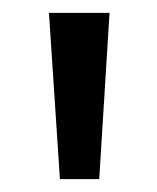

<svg xmlns="http://www.w3.org/2000/svg" viewBox="-20 -734 244 298"><path d="M150 -714 134 -456H73L56 -714Z"/></svg>

Font: Noto Sans Display Condensed
Style: Regular
Weight: 400
Width: 3
Designer: Monotype Design Team
Foundry: Monotype Imaging Inc.
Version: Version 1.900